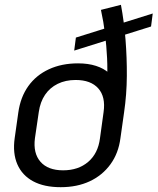

<svg xmlns="http://www.w3.org/2000/svg" viewBox="-20 -769 654 797"><path d="M232 8Q163 8 117.5 -16.5Q72 -41 52 -87Q32 -133 41 -196L56 -302Q65 -366 97.5 -411.5Q130 -457 183 -481.5Q236 -506 304 -506Q346 -506 378.5 -495.5Q411 -485 432 -466Q453 -447 460 -420L424 -428Q427 -478 424.5 -528Q422 -578 416 -628Q410 -678 399 -728L482 -749Q495 -680 501 -605Q507 -530 506.5 -453.5Q506 -377 495 -302L480 -196Q472 -133 438.5 -87Q405 -41 352.5 -16.5Q300 8 232 8ZM242 -62Q305 -62 346 -97Q387 -132 395 -195L410 -304Q419 -367 388 -402Q357 -437 294 -437Q252 -437 219.5 -421Q187 -405 167 -375.5Q147 -346 141 -304L125 -195Q117 -133 148 -97.5Q179 -62 242 -62ZM295 -613 614 -713 607 -659 288 -559Z"/></svg>

Font: Pathway Extreme SemiCondensed
Style: Italic
Weight: 400
Width: 4
Italic angle: -8°
Version: Version 1.001;gftools[0.9.26]